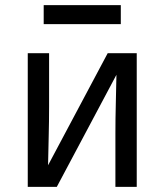

<svg xmlns="http://www.w3.org/2000/svg" viewBox="-20 -727 640 747"><path d="M88 0V-520H171V-312Q171 -255 169.5 -198Q168 -141 167 -84L399 -520H512V0H429V-208Q429 -265 430.5 -322Q432 -379 433 -436L201 0ZM150 -633V-707H450V-633Z"/></svg>

Font: Iosevka Meiseki Sans
Style: Regular
Weight: 400
Monospace: yes
Designer: Belleve Invis
Foundry: Belleve Invis
Version: Version 11.2.6; ttfautohint (v1.8.4)